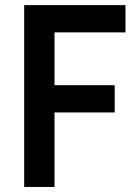

<svg xmlns="http://www.w3.org/2000/svg" viewBox="-20 -740 544 760"><path d="M75.7 -719.7H476.6V-611.8H195.8V-402.8H434.1V-294.9H195.8V0H75.7Z"/></svg>

Font: Reddit Sans SemiBold
Style: Regular
Weight: 600
Designer: Stephen Hutchings
Foundry: Reddit
Version: Version 1.013